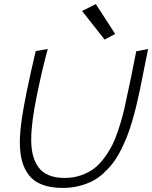

<svg xmlns="http://www.w3.org/2000/svg" viewBox="-20 -920 745 940"><path d="M543.9 -753.9 449.2 -899.9 381.8 -866.2 492.2 -726.1ZM287.1 0Q328.6 0 365.5 -9Q402.3 -18.1 431.9 -33.2Q461.4 -48.3 487.3 -72.3Q513.2 -96.2 533 -122.1Q552.7 -147.9 570.6 -182.9Q588.4 -217.8 601.1 -249.8Q613.8 -281.7 626 -323Q638.2 -364.3 646.5 -398.4Q654.8 -432.6 664.1 -476.1L705.1 -680.2L647 -668.9Q622.6 -543 598.1 -431.2Q589.4 -388.7 580.8 -355.7Q572.3 -322.8 558.3 -281Q544.4 -239.3 528.8 -208.5Q513.2 -177.7 489.7 -146Q466.3 -114.3 439.5 -94.2Q412.6 -74.2 376 -61.5Q339.4 -48.8 296.9 -48.8Q251 -48.8 218.5 -62.5Q186 -76.2 167.7 -102.1Q149.4 -127.9 141.1 -160.9Q132.8 -193.8 132.8 -236.8Q132.8 -319.3 161.1 -456.3Q189.5 -593.3 213.9 -680.2L154.8 -669.9Q102.1 -445.3 86.9 -338.9Q77.1 -269.5 77.1 -225.1Q77.1 -171.9 87.9 -131.8Q98.6 -91.8 122.3 -61.5Q146 -31.2 187.3 -15.6Q228.5 0 287.1 0Z"/></svg>

Font: Comic Neue Angular
Style: Italic
Weight: 400
Italic angle: -12°
Designer: Craig Rozynski
Foundry: Craig Rozynski
Version: Version 2.003